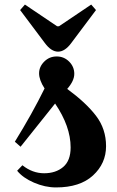

<svg xmlns="http://www.w3.org/2000/svg" viewBox="-20 -805 514 840"><path d="M175 -418Q151 -455 151 -484Q151 -513 173.5 -535.5Q196 -558 228 -558Q260 -558 282.5 -535.5Q305 -513 305 -482Q305 -451 274 -416Q356 -356 400 -298.5Q444 -241 444 -165.5Q444 -90 387 -37.5Q330 15 225 15Q177 15 128.5 -6Q80 -27 55 -58L78 -82Q122 -47 173 -47Q224 -47 256.5 -74.5Q289 -102 289 -160Q289 -252 221 -352L70 -163L45 -185Q121 -308 175 -418ZM176 -617 68 -761 89 -785 230 -690H238L379 -785L400 -761L292 -617Q264 -579 234 -579Q204 -579 176 -617Z"/></svg>

Font: Croissant One
Style: Regular
Weight: 400
Designer: Eduardo Rodriguez Tunni
Foundry: Eduardo Rodriguez Tunni
Version: Version 1.001